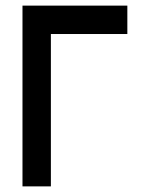

<svg xmlns="http://www.w3.org/2000/svg" viewBox="-20 -651 534 683"><path d="M60 12V-631H433V-530H161V12Z"/></svg>

Font: Pixelify Sans
Style: Regular
Weight: 400
Designer: Stefie Justprince
Foundry: Typecalism Foundryline
Version: Version 1.000;February 13, 2025;FontCreator 15.0.0.3015 64-b